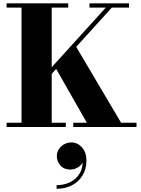

<svg xmlns="http://www.w3.org/2000/svg" viewBox="-20 -770 857 1164"><path d="M161.5 -217 621.5 -724H522.5V-750H762V-724H658L198 -217ZM20 0V-26H110.5V-724H20V-750H393.5V-724H293.5V-26H379V0ZM424 0V-26H506.5L310 -370.5L432.5 -502L714 -26H807.5V0ZM323 374.5V352.5Q368 352.5 405 334.5Q442 316.5 463.2 281Q484.5 245.5 481 193H488Q488 208 476.5 223Q465 238 446.5 248Q428 258 407 258Q368 258 346.2 233.2Q324.5 208.5 324.5 176Q324.5 154 336.5 135Q348.5 116 368.8 104.8Q389 93.5 413 93.5Q449.5 93.5 476.8 123.2Q504 153 504 204.5Q504 253 481.5 291.5Q459 330 418.5 352.2Q378 374.5 323 374.5Z"/></svg>

Font: Bodoni Moda 9pt ExtraBold
Style: Regular
Weight: 800
Designer: Owen Earl
Foundry: indestructible type
Version: Version 2.005